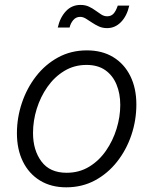

<svg xmlns="http://www.w3.org/2000/svg" viewBox="-20 -761 633 792"><path d="M253.4 11.7Q190.9 11.7 145.3 -16.1Q99.6 -43.9 74.7 -94.2Q49.8 -144.5 49.8 -211.4Q49.8 -275.4 70.3 -336.4Q90.8 -397.5 128.7 -446.3Q166.5 -495.1 219.7 -524.2Q272.9 -553.2 338.4 -553.2Q401.4 -553.2 447 -525.4Q492.7 -497.6 517.6 -447.3Q542.5 -397 542.5 -330.1Q542.5 -265.1 522 -204.1Q501.5 -143.1 463.1 -94.2Q424.8 -45.4 371.6 -16.8Q318.4 11.7 253.4 11.7ZM254.9 -48.3Q306.6 -48.3 347.7 -73.2Q388.7 -98.1 417.2 -139.4Q445.8 -180.7 460.9 -230Q476.1 -279.3 476.1 -328.1Q476.1 -375.5 460.4 -412.8Q444.8 -450.2 414.1 -471.7Q383.3 -493.2 336.9 -493.2Q286.1 -493.2 245.4 -468.5Q204.6 -443.8 175.8 -402.8Q147 -361.8 131.6 -312.3Q116.2 -262.7 116.2 -212.4Q116.2 -141.6 150.9 -95Q185.5 -48.3 254.9 -48.3ZM421.9 -645Q402.8 -645 387.5 -652.1Q372.1 -659.2 358.9 -668.2Q345.7 -677.2 334 -684.3Q322.3 -691.4 310.5 -691.4Q293.5 -691.4 282.2 -678.2Q271 -665 267.1 -647.5H218.3Q227.5 -688.5 251.7 -714.6Q275.9 -740.7 312 -740.7Q332 -740.7 346.9 -733.6Q361.8 -726.6 374 -717.5Q386.2 -708.5 397.7 -701.2Q409.2 -693.8 422.4 -693.8Q438 -693.8 448 -704.3Q458 -714.8 465.8 -737.8H513.2Q503.4 -694.8 479 -669.9Q454.6 -645 421.9 -645Z"/></svg>

Font: Inter Light
Style: Italic
Weight: 300
Italic angle: -9.3988°
Designer: Rasmus Andersson
Foundry: rsms
Version: Version 4.001;git-66647c0bb